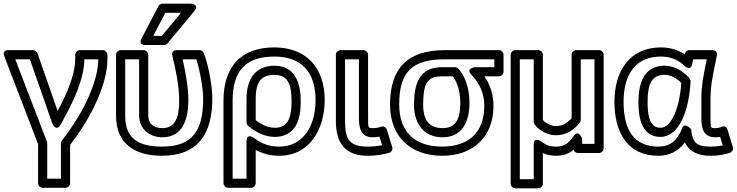

<svg xmlns="http://www.w3.org/2000/svg" viewBox="-29 -811 4025 1049"><path d="M134.3 -487 257.4 -134.7C257.4 -134.7 279.5 -87.6 303 -131.1C345.2 -209.2 393.5 -295 419.2 -395.8C427 -426.2 431.3 -458 431.9 -487H508C507.4 -431 490.7 -363.5 456.6 -285C421.9 -205.2 372.9 -124.7 309.3 -43.4C305.9 -39 304 -33 304 -28V165H229V-28C229 -31 228.3 -34.5 227.3 -37L54.4 -487ZM175.6 -520.3C172.6 -528.8 163.1 -537 152 -537H18C-21.9 -537 -5.3 -503 -5.3 -503L179 -23.4V190C179 200.7 188.9 215 204 215H329C339.7 215 354 205.1 354 190V-19.4C416.1 -99.8 466.9 -183.3 502.4 -265C539 -349.1 558 -423.8 558 -490V-512C558 -522.7 548.1 -537 533 -537H407C396.3 -537 382 -527.1 382 -512V-495C382 -466.5 378.3 -437.6 370.8 -408.2C352 -334.7 320.2 -269.2 285.9 -204.8Z M855 -10C721.6 -10 655 -59 655 -178V-487H731V-181C731 -106.2 787.6 -61 858 -61C970 -61 1000 -161.7 1000 -262C1000 -339.5 983.1 -424.7 968.7 -487H1043.6C1061.3 -434 1081 -331.9 1081 -272C1081 -93.9 1021.5 -10 855 -10ZM855 40C1051.7 40 1131 -78.4 1131 -272C1131 -348.8 1106.5 -467 1084.1 -521.5C1080.6 -530.1 1071.3 -537 1061 -537H937C904.6 -537 911.8 -509.6 912.7 -506.1C928.7 -440.7 950 -344.8 950 -262C950 -163.8 925.6 -111 858 -111C809 -111 781 -136 781 -181V-512C781 -522.7 771.1 -537 756 -537H630C619.3 -537 605 -527.1 605 -512V-178C605 -27.4 706 40 855 40ZM855.3 -615H808.3L874.1 -741H959.8ZM867 -565C874.1 -565 881.5 -568.3 886.2 -574L1032.2 -750C1064 -788.3 1013 -791 1013 -791H859C850.5 -791 841.2 -785.9 836.8 -777.6L744.8 -601.6C723.7 -561 767 -565 767 -565Z M1695 -265C1695 -117.1 1623.9 -10 1496 -10C1444 -10 1399 -25.6 1358.5 -57.6C1358.5 -57.6 1318 -87.5 1318 -38V165H1242V-261C1242 -422.2 1310.8 -502 1470 -502C1619.1 -502 1695 -416 1695 -265ZM1745 -265C1745 -437.8 1646.6 -552 1470 -552C1284.1 -552 1192 -442.8 1192 -261V190C1192 200.7 1201.9 215 1217 215H1343C1353.7 215 1368 205.1 1368 190V8.4C1405.7 28.7 1450.1 40 1496 40C1661.4 40 1745 -103.3 1745 -265ZM1614 -257C1614 -359.1 1582.7 -452 1470 -452C1369.6 -452 1318 -382.8 1318 -271V-142C1318 -134.5 1321.6 -127.2 1327.2 -122.7C1374.1 -84.2 1423 -63 1473 -63C1515.8 -63 1552.8 -79 1578.1 -111C1604.3 -144.1 1614 -193.5 1614 -257ZM1564 -257C1564 -197.8 1553.3 -160.2 1538.9 -142C1523.6 -122.6 1503.6 -113 1473 -113C1440.1 -113 1406.9 -124.8 1368 -154.1V-271C1368 -367.2 1401.1 -402 1470 -402C1541.3 -402 1564 -354.9 1564 -257Z M1932 -165C1932 -116.4 1940 -61 2007 -61C2019.8 -61 2034.5 -62.5 2044.2 -64.3L2058.4 -17.8C2034 -12.6 2008.2 -10 1981 -10C1883.3 -10 1856 -44.7 1856 -152V-487H1932ZM1982 -165V-512C1982 -522.7 1972.1 -537 1957 -537H1831C1820.3 -537 1806 -527.1 1806 -512V-152C1806 -28.5 1856.1 40 1981 40C2021.8 40 2060.6 34.7 2097.1 24C2110.6 20 2117.9 5.6 2113.9 -7.3L2084.9 -102.3C2079.9 -118.7 2063.7 -122.9 2051.9 -118.3C2040.1 -113.7 2025.3 -111 2007 -111C1982.9 -111 1982 -112.4 1982 -165Z M2152 -240C2152 -418.2 2222.4 -487 2401 -487H2672V-444H2565C2565 -444 2512.5 -437 2547.1 -401.6C2594.3 -353.1 2617 -297.7 2617 -232C2617 -89.3 2532.5 -10 2387 -10C2236.3 -10 2152 -90.9 2152 -240ZM2102 -240C2102 -65 2212.5 40 2387 40C2555.9 40 2667 -62.5 2667 -232C2667 -291.6 2651.4 -344.6 2617.8 -394H2697C2707.7 -394 2722 -403.9 2722 -419V-512C2722 -522.7 2712.1 -537 2697 -537H2401C2200.4 -537 2102 -441.1 2102 -240ZM2536 -249C2536 -324 2515.3 -390.3 2475.8 -435.5C2471 -440.9 2463.6 -444 2457 -444H2385C2259.3 -444 2233 -349 2233 -237C2233 -140.3 2282.7 -61 2389 -61C2498.2 -61 2536 -149.4 2536 -249ZM2486 -249C2486 -157.5 2459.3 -111 2389 -111C2315.6 -111 2283 -156.4 2283 -237C2283 -347 2300.1 -394 2385 -394H2445.1C2470 -360.5 2486 -309.9 2486 -249Z M2891.9 -131.2C2913.6 -101.7 2957.9 -72 3008 -72C3059.1 -72 3103.7 -96.7 3138.6 -140.4C3142.1 -144.9 3144 -150.9 3144 -156V-487H3219V-25H3152.1L3151 -54.9C3151 -54.9 3132.2 -106.2 3105.6 -68.4C3079.8 -31.8 3058.2 -10 3010 -10C2971.1 -10 2951.5 -20 2927.3 -38.8C2927.3 -38.8 2887 -68.4 2887 -19V168H2811V-487H2887V-146C2887 -140.6 2889.1 -134.9 2891.9 -131.2ZM2937 -155V-512C2937 -522.7 2927.1 -537 2912 -537H2786C2775.3 -537 2761 -527.1 2761 -512V193C2761 203.7 2770.9 218 2786 218H2912C2922.7 218 2937 208.1 2937 193V25.6C2956 34.1 2981.4 40 3010 40C3049.4 40 3079.5 28 3104.3 7.9C3108.1 17.9 3117 25 3128 25H3244C3254.7 25 3269 15.1 3269 0V-512C3269 -522.7 3259.1 -537 3244 -537H3119C3108.3 -537 3094 -527.1 3094 -512V-165C3068.4 -135.7 3040.3 -122 3008 -122C2981.9 -122 2953.2 -137.8 2937 -155Z M3803 -165C3803 -114.6 3812.1 -61 3878 -61C3887.4 -61 3897.5 -62 3905.5 -63.5L3919.7 -16.9C3898.9 -12.2 3877.5 -10 3852 -10C3773.9 -10 3754 -34 3746.9 -105.5C3746.9 -105.5 3711.3 -145.2 3698.6 -111.9C3671.3 -40.2 3629.5 -10 3568 -10C3433.5 -10 3378 -101.8 3378 -255C3378 -406.9 3444.9 -502 3582 -502C3633.5 -502 3675.6 -485.3 3711.8 -450.9C3711.8 -450.9 3744.7 -417 3753.6 -464.4L3757.8 -487H3832.2C3821 -432.5 3813.6 -393.4 3809.8 -367.1C3805.3 -336.4 3803 -307.8 3803 -281ZM3712 -514.4C3674.2 -539.1 3630 -552 3582 -552C3410.9 -552 3328 -422.3 3328 -255C3328 -90.1 3397.1 40 3568 40C3628.2 40 3678.4 15 3713.3 -33.2C3735.8 16.6 3783.4 40 3852 40C3892.2 40 3928 34.8 3959.4 23.5C3971 19.4 3978.9 5.7 3974.9 -7.3L3945.9 -102.3C3939.2 -124.4 3920.2 -121.8 3911.3 -117.6C3902.5 -113.4 3891.7 -111 3878 -111C3854.1 -111 3853 -111.4 3853 -165V-281C3853 -304.9 3855.1 -331.2 3859.2 -359.9C3863.4 -388.4 3872.8 -437.8 3887.5 -506.8C3893.4 -534.8 3869.5 -537 3863 -537H3737C3725.1 -537 3714.5 -527.9 3712 -514.4ZM3459 -252C3459 -167 3477.7 -63 3579 -63C3629.4 -63 3668.1 -98 3695.3 -151.7C3722.9 -206.2 3738.5 -277.4 3744 -365.5C3744.4 -372.1 3741.4 -379.3 3737.9 -383.3C3709.2 -416.6 3660.9 -452 3602 -452C3488.3 -452 3459 -354.6 3459 -252ZM3509 -252C3509 -352.2 3531.5 -402 3602 -402C3636.3 -402 3669.4 -382.4 3693.3 -358C3687.7 -281 3672.6 -217.6 3650.7 -174.3C3627.3 -128 3603.2 -113 3579 -113C3528.1 -113 3509 -162.5 3509 -252Z"/></svg>

Font: Fog Sans
Style: Outline
Weight: 700
Foundry: Intel Corporation
Version: Version 1.00